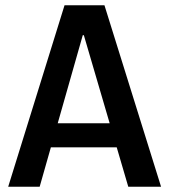

<svg xmlns="http://www.w3.org/2000/svg" viewBox="-20 -706 640 726"><path d="M11 0 224 -686H375L589 0H465L297 -573H293L130 0ZM127 -149V-240H468V-149Z"/></svg>

Font: Chivo Mono Medium
Style: Regular
Weight: 500
Monospace: yes
Designer: Hector Gatti
Foundry: Omnibus-Type
Version: Version 1.008